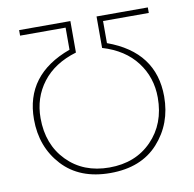

<svg xmlns="http://www.w3.org/2000/svg" viewBox="-79 -770 876 868"><g transform="rotate(-10 359.0 -336.0)"><path d="M60.5 -281.2Q60.5 -486.3 273.4 -563.5V-665H64.5V-690.4H299.8V-545.9Q198.2 -515.6 144.5 -445.3Q90.8 -375 90.8 -281.2Q90.8 -160.2 165.5 -84Q240.2 -7.8 359.4 -7.8Q479.5 -7.8 554.2 -84.5Q628.9 -161.1 628.9 -281.2Q628.9 -374 575.2 -444.8Q521.5 -515.6 419.9 -545.9V-690.4H655.3V-665H445.3V-563.5Q658.2 -486.3 658.2 -281.2Q658.2 -156.2 579.6 -69.3Q501 17.6 359.4 17.6Q218.8 17.6 139.6 -68.4Q60.5 -154.3 60.5 -281.2Z"/></g></svg>

Font: Gothic A1 Thin
Style: Regular
Weight: 250
Designer: HanYang I&C Co.,Ltd.
Foundry: HanYang I&C Co.,Ltd.
Version: Version 2.50